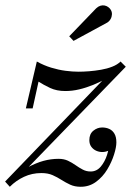

<svg xmlns="http://www.w3.org/2000/svg" viewBox="-42 -705 516 735"><path d="M-22.5 -10 399.5 -448 439.5 -449.5 15 -11.5ZM-4.5 10 -22.5 -10Q26.5 -44 61.2 -62.8Q96 -81.5 124.5 -89.2Q153 -97 182.5 -97Q202.5 -97 218 -89.8Q233.5 -82.5 247.2 -72.8Q261 -63 274.8 -55.8Q288.5 -48.5 305 -48.5Q328 -48.5 343.8 -67.2Q359.5 -86 367.8 -112Q376 -138 376 -160H402.5Q401.5 -150.5 393.2 -142Q385 -133.5 373.2 -128.2Q361.5 -123 349.5 -123Q337.5 -123 326.2 -128Q315 -133 307.5 -143.2Q300 -153.5 300 -168.5Q300 -192 315.2 -204.5Q330.5 -217 349 -217Q364.5 -217 376.8 -211.2Q389 -205.5 396.2 -193Q403.5 -180.5 403.5 -160Q403.5 -141.5 394.5 -113Q385.5 -84.5 368.5 -56.2Q351.5 -28 325.8 -9Q300 10 267 10Q244 10 226.8 2Q209.5 -6 193.5 -16.2Q177.5 -26.5 159.5 -34.5Q141.5 -42.5 116.5 -42.5Q80.5 -42.5 50 -28.2Q19.5 -14 -4.5 10ZM57 -290 99 -469.5Q126 -454.5 154 -446Q182 -437.5 208.8 -434Q235.5 -430.5 258.5 -430.5Q276.5 -430.5 299 -432.2Q321.5 -434 344.8 -438Q368 -442 387.8 -449.8Q407.5 -457.5 419.5 -469.5L439.5 -449.5Q405.5 -427 374.8 -409.5Q344 -392 315.8 -380.5Q287.5 -369 261 -362.8Q234.5 -356.5 208 -356.5Q175 -356.5 150 -368.2Q125 -380 105.5 -392.5L83 -290ZM239.5 -548.5 223 -566 326 -673Q334 -680.5 342.2 -683Q350.5 -685.5 358.2 -684Q366 -682.5 372.2 -678Q378.5 -673.5 382 -667.5Q387 -659.5 386.5 -649.8Q386 -640 381.2 -631.8Q376.5 -623.5 368.5 -618.5Z"/></svg>

Font: Bodoni Moda 9pt
Style: Italic
Weight: 400
Italic angle: -13°
Designer: Owen Earl
Foundry: indestructible type
Version: Version 2.005